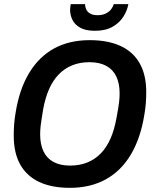

<svg xmlns="http://www.w3.org/2000/svg" viewBox="-20 -891 739 923"><path d="M316 12Q229 12 169 -16Q109 -44 77.5 -99.5Q46 -155 46 -240Q46 -266 48 -293.5Q50 -321 55 -349Q73 -462 120 -540Q167 -618 240 -658Q313 -698 411 -698Q498 -698 558.5 -670.5Q619 -643 651 -587.5Q683 -532 683 -448Q683 -422 681 -395Q679 -368 674 -340Q656 -227 609 -148Q562 -69 488 -28.5Q414 12 316 12ZM317 -95Q363 -95 400 -110Q437 -125 465 -154Q493 -183 511.5 -225.5Q530 -268 540 -324Q545 -350 548 -368.5Q551 -387 552.5 -400Q554 -413 554.5 -423.5Q555 -434 555 -443Q555 -490 539 -523.5Q523 -557 490.5 -574.5Q458 -592 410 -592Q364 -592 327 -577Q290 -562 262 -533Q234 -504 215.5 -461.5Q197 -419 187 -363Q183 -337 180 -318.5Q177 -300 175.5 -287Q174 -274 173.5 -264Q173 -254 173 -245Q173 -197 189 -163.5Q205 -130 237 -112.5Q269 -95 317 -95ZM437 -743Q392 -743 366 -757.5Q340 -772 328.5 -795Q317 -818 317 -844Q317 -850 318 -857Q319 -864 320 -871H389Q389 -867 389.5 -863Q390 -859 391 -856Q393 -846 399.5 -837.5Q406 -829 418 -823.5Q430 -818 449 -818Q473 -818 489.5 -826.5Q506 -835 515 -847.5Q524 -860 527 -871H597Q592 -841 573.5 -811.5Q555 -782 521.5 -762.5Q488 -743 437 -743Z"/></svg>

Font: Archivo SemiCondensed SemiBold
Style: Italic
Weight: 600
Width: 4
Italic angle: -10°
Designer: Hector Gatti
Foundry: Omnibus-Type
Version: Version 2.001